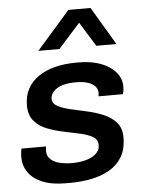

<svg xmlns="http://www.w3.org/2000/svg" viewBox="-54 -802 645 855"><g transform="rotate(-5 268.5 -374.0)"><path d="M204 10Q142 10 100.5 -7.5Q59 -25 38.5 -55Q18 -85 18 -122Q18 -135 19.5 -145.5Q21 -156 22 -161H132Q131 -154 130.5 -150Q130 -146 130 -141Q130 -118 145.5 -103.5Q161 -89 187 -83Q213 -77 242 -77Q265 -77 287 -81Q309 -85 326.5 -93.5Q344 -102 355 -115Q366 -128 366 -147Q366 -172 344 -184.5Q322 -197 287.5 -204.5Q253 -212 214.5 -220Q176 -228 141.5 -241.5Q107 -255 85 -281Q63 -307 63 -350Q63 -392 80 -424Q97 -456 128.5 -477.5Q160 -499 203 -510Q246 -521 298 -521H312Q352 -521 386 -512Q420 -503 445 -486.5Q470 -470 484 -447.5Q498 -425 498 -398Q498 -386 496.5 -377Q495 -368 493 -363H384Q385 -367 385.5 -371Q386 -375 386 -378Q386 -395 375 -407.5Q364 -420 342.5 -427Q321 -434 289 -434Q258 -434 236.5 -428.5Q215 -423 201.5 -413.5Q188 -404 181.5 -393Q175 -382 175 -371Q175 -349 197 -337Q219 -325 253.5 -317Q288 -309 327 -300.5Q366 -292 400.5 -277.5Q435 -263 457 -238Q479 -213 479 -172Q479 -119 458 -84Q437 -49 401 -28.5Q365 -8 320 1Q275 10 227 10ZM135 -588 284 -758H383L484 -588H394L297 -745H370L229 -588Z"/></g></svg>

Font: Chivo Medium Medium
Style: Italic
Weight: 500
Italic angle: -8.05°
Version: Version 2.002